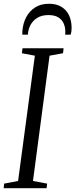

<svg xmlns="http://www.w3.org/2000/svg" viewBox="-24 -999 400 1019"><path d="M-4.5 0 -2 -24.5 72 -38.5 161 -703.5 92 -716.5 95.5 -743H313.5L310.5 -716.5L239 -703.5L151 -38.5L226 -24.5L223.5 0ZM235.5 -979Q267.5 -979 290.2 -968.8Q313 -958.5 327.8 -940.5Q342.5 -922.5 349.2 -899.5Q356 -876.5 356 -851.5Q356 -839 354.8 -831Q353.5 -823 351 -815H321.5Q322 -818.5 322.5 -823Q323 -827.5 322.5 -837.5Q321.5 -858 313 -876.5Q304.5 -895 285.2 -907Q266 -919 232.5 -919Q198.5 -919 174.8 -904.8Q151 -890.5 138.2 -867Q125.5 -843.5 124 -815H94.5Q94.5 -820.5 94.5 -824.5Q94.5 -828.5 95 -836Q98 -875 115 -907.5Q132 -940 162.2 -959.5Q192.5 -979 235.5 -979Z"/></svg>

Font: Merriweather 96pt Light
Style: Italic
Weight: 300
Italic angle: -7.8°
Version: Version 2.101